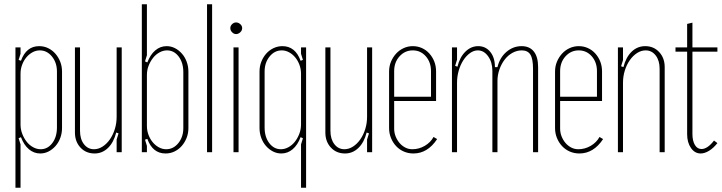

<svg xmlns="http://www.w3.org/2000/svg" viewBox="-20 -719 3409 907"><path d="M68 -436 79 -432Q104 -501 165 -501Q188 -501 207.5 -491.5Q227 -482 241.5 -465.5Q256 -449 264.5 -427.5Q273 -406 273 -381V-114Q273 -90 265 -68Q257 -46 242.5 -29.5Q228 -13 209.5 -3.5Q191 6 170 6Q140 6 116.5 -14Q93 -34 79 -71L68 -66L77 -37V168H53V-495H77V-465ZM77 -130Q77 -108 85 -87Q93 -66 106 -49.5Q119 -33 136.5 -23.5Q154 -14 172 -14Q205 -14 227 -43Q249 -72 249 -117V-381Q249 -423 225.5 -452Q202 -481 168 -481Q150 -481 133.5 -472Q117 -463 104.5 -448Q92 -433 84.5 -413Q77 -393 77 -371Z M529 -93Q517 -46 490 -20Q463 6 427 6Q386 6 360 -22Q334 -50 334 -93V-495H358V-101Q358 -62 376.5 -38Q395 -14 424 -14Q445 -14 464.5 -26.5Q484 -39 499 -60.5Q514 -82 522.5 -109.5Q531 -137 531 -167V-495H555V0H531V-60L540 -89Z M674 0H650V-699H674V-458L665 -429L676 -424Q690 -461 713.5 -481Q737 -501 767 -501Q788 -501 806.5 -491.5Q825 -482 839.5 -465.5Q854 -449 862 -427Q870 -405 870 -381V-114Q870 -89 861.5 -67.5Q853 -46 838.5 -29.5Q824 -13 804.5 -3.5Q785 6 762 6Q701 6 676 -63L665 -59L674 -30ZM674 -124Q674 -102 681.5 -82Q689 -62 701.5 -47Q714 -32 730.5 -23Q747 -14 765 -14Q799 -14 822.5 -43Q846 -72 846 -114V-378Q846 -423 824 -452Q802 -481 769 -481Q751 -481 733.5 -471.5Q716 -462 703 -445.5Q690 -429 682 -408.5Q674 -388 674 -365Z M958 -699H982V0H958Z M1068 -586Q1068 -597 1076.5 -605Q1085 -613 1095 -613Q1106 -613 1115 -605Q1124 -597 1124 -586Q1124 -575 1115 -566.5Q1106 -558 1095 -558Q1085 -558 1076.5 -566.5Q1068 -575 1068 -586ZM1107 -495V0H1083V-495Z M1402 -495H1426V168H1402V-37L1411 -66L1400 -71Q1386 -34 1362.5 -14Q1339 6 1309 6Q1288 6 1269.5 -3.5Q1251 -13 1236.5 -29.5Q1222 -46 1214 -68Q1206 -90 1206 -114V-381Q1206 -406 1214.5 -427.5Q1223 -449 1237.5 -465.5Q1252 -482 1272 -491.5Q1292 -501 1314 -501Q1375 -501 1400 -432L1411 -436L1402 -465ZM1402 -371Q1402 -393 1394.5 -413Q1387 -433 1374.5 -448Q1362 -463 1345.5 -472Q1329 -481 1311 -481Q1277 -481 1253.5 -452Q1230 -423 1230 -381V-117Q1230 -72 1252 -43Q1274 -14 1307 -14Q1325 -14 1342.5 -23.5Q1360 -33 1373 -49.5Q1386 -66 1394 -87Q1402 -108 1402 -130Z M1712 -93Q1700 -46 1673 -20Q1646 6 1610 6Q1569 6 1543 -22Q1517 -50 1517 -93V-495H1541V-101Q1541 -62 1559.5 -38Q1578 -14 1607 -14Q1628 -14 1647.5 -26.5Q1667 -39 1682 -60.5Q1697 -82 1705.5 -109.5Q1714 -137 1714 -167V-495H1738V0H1714V-60L1723 -89Z M1818 -381Q1818 -406 1827 -427.5Q1836 -449 1851 -465.5Q1866 -482 1886.5 -491.5Q1907 -501 1930 -501Q1953 -501 1973 -492Q1993 -483 2008 -466.5Q2023 -450 2031.5 -428.5Q2040 -407 2040 -381V-242H1842V-112Q1842 -92 1849 -74.5Q1856 -57 1867.5 -43.5Q1879 -30 1894.5 -22Q1910 -14 1928 -14Q1959 -14 1986.5 -30Q2014 -46 2028 -72L2045 -62Q2000 6 1933 6Q1909 6 1888 -3Q1867 -12 1851.5 -28.5Q1836 -45 1827 -67Q1818 -89 1818 -114ZM2016 -262V-383Q2016 -425 1991.5 -453Q1967 -481 1930 -481Q1893 -481 1867.5 -453Q1842 -425 1842 -383V-262Z M2330 -402Q2341 -447 2372.5 -474Q2404 -501 2444 -501Q2482 -501 2502 -475.5Q2522 -450 2522 -402V0H2498V-394Q2498 -441 2485.5 -461Q2473 -481 2445 -481Q2422 -481 2401 -469.5Q2380 -458 2364.5 -438Q2349 -418 2339.5 -391.5Q2330 -365 2330 -336V0H2306V-384Q2306 -425 2286 -453Q2266 -481 2237 -481Q2218 -481 2200 -468Q2182 -455 2168.5 -434Q2155 -413 2147 -385.5Q2139 -358 2139 -328V0H2115V-495H2139V-437L2130 -408L2141 -404Q2152 -449 2178.5 -475Q2205 -501 2239 -501Q2274 -501 2296 -474Q2318 -447 2318 -402Z M2602 -381Q2602 -406 2611 -427.5Q2620 -449 2635 -465.5Q2650 -482 2670.5 -491.5Q2691 -501 2714 -501Q2737 -501 2757 -492Q2777 -483 2792 -466.5Q2807 -450 2815.5 -428.5Q2824 -407 2824 -381V-242H2626V-112Q2626 -92 2633 -74.5Q2640 -57 2651.5 -43.5Q2663 -30 2678.5 -22Q2694 -14 2712 -14Q2743 -14 2770.5 -30Q2798 -46 2812 -72L2829 -62Q2784 6 2717 6Q2693 6 2672 -3Q2651 -12 2635.5 -28.5Q2620 -45 2611 -67Q2602 -89 2602 -114ZM2800 -262V-383Q2800 -425 2775.5 -453Q2751 -481 2714 -481Q2677 -481 2651.5 -453Q2626 -425 2626 -383V-262Z M2925 -402Q2937 -449 2964 -475Q2991 -501 3028 -501Q3068 -501 3094 -473Q3120 -445 3120 -402V0H3096V-394Q3096 -433 3077.5 -457Q3059 -481 3030 -481Q3009 -481 2989.5 -468.5Q2970 -456 2955 -434.5Q2940 -413 2931.5 -385.5Q2923 -358 2923 -328V0H2899V-495H2923V-435L2914 -406Z M3290 6Q3262 6 3244 -20Q3226 -46 3226 -85V-475H3171V-495H3226V-606L3251 -612V-495H3369V-475H3251V-86Q3251 -54 3262.5 -34.5Q3274 -15 3294 -15Q3322 -15 3353 -55L3369 -43Q3351 -20 3330 -7Q3309 6 3290 6Z"/></svg>

Font: Moniqa Thin Paragraph
Style: Regular
Weight: 100
Designer: Rajesh Rajput
Foundry: Rajesh Rajput
Version: Version 1.000